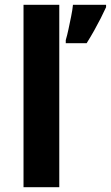

<svg xmlns="http://www.w3.org/2000/svg" viewBox="-20 -780 462 800"><path d="M227 0H78V-760H227ZM422 -750Q412 -728 399.5 -703.5Q387 -679 372.5 -653Q358 -627 341 -600H254V-613Q260 -633 265.5 -659Q271 -685 276.5 -712Q282 -739 284 -760H422Z"/></svg>

Font: Noto Sans Sundanese
Style: Regular
Weight: 400
Designer: Monotype Design Team (Regular), Sérgio L. Martins (other weights)
Foundry: Monotype Imaging Inc.
Version: Version 2.003